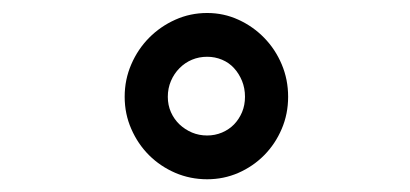

<svg xmlns="http://www.w3.org/2000/svg" viewBox="-20 -741 640 300"><path d="M174.8 -589.8Q174.8 -616.7 185.1 -640.4Q195.3 -664.1 212.9 -681.9Q230.5 -699.7 253.9 -710.2Q277.3 -720.7 303.7 -720.7Q329.6 -720.7 352.5 -710.2Q375.5 -699.7 392.8 -681.9Q410.2 -664.1 420.2 -640.4Q430.2 -616.7 430.2 -589.8Q430.2 -563 420.2 -539.6Q410.2 -516.1 392.8 -498.5Q375.5 -481 352.5 -470.9Q329.6 -460.9 303.7 -460.9Q277.3 -460.9 253.9 -470.9Q230.5 -481 212.9 -498.5Q195.3 -516.1 185.1 -539.6Q174.8 -563 174.8 -589.8ZM242.2 -589.8Q242.2 -576.7 247.1 -565.7Q252 -554.7 260.5 -546.6Q269 -538.6 280 -533.9Q291 -529.3 303.7 -529.3Q315.9 -529.3 326.9 -533.9Q337.9 -538.6 345.7 -546.6Q353.5 -554.7 358.2 -565.7Q362.8 -576.7 362.8 -589.8Q362.8 -603 358.2 -614.5Q353.5 -626 345.7 -634.5Q337.9 -643.1 326.9 -647.7Q315.9 -652.3 303.7 -652.3Q291 -652.3 280 -647.7Q269 -643.1 260.5 -634.5Q252 -626 247.1 -614.5Q242.2 -603 242.2 -589.8Z"/></svg>

Font: Roboto Mono
Style: Regular
Weight: 500
Designer: Google
Version: Version 2.000986; 2015; ttfautohint (v1.3)